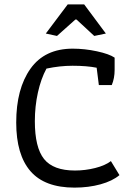

<svg xmlns="http://www.w3.org/2000/svg" viewBox="-20 -848 607 876"><path d="M189 -695 289 -828H364L463 -695L410 -684L329 -759H324L240 -684ZM54 -289Q54 -443 119 -534.5Q184 -626 312 -626Q366 -626 422 -614Q478 -602 503 -585V-529Q503 -491 490 -460H431L421 -539Q376 -548 311 -548Q253 -548 192 -535Q167 -489 153 -426Q139 -363 139 -295Q139 -175 181 -122.5Q223 -70 322 -70Q369 -70 414.5 -81.5Q460 -93 486 -113L525 -49Q493 -22 438.5 -7Q384 8 320 8Q184 8 119 -67Q54 -142 54 -289Z"/></svg>

Font: Athiti Medium
Style: Regular
Weight: 500
Designer: CadsonDemak Team
Foundry: CadsonDemak
Version: Version 1.032